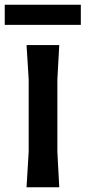

<svg xmlns="http://www.w3.org/2000/svg" viewBox="-46 -790 361 810"><path d="M75 -150V-455L66 -600H204L196 -455V-150L204 0H66ZM295 -770V-685H-26V-770Z"/></svg>

Font: Farro Medium
Style: Regular
Weight: 500
Designer: Aceler Chua
Foundry: Grayscale Limited
Version: Version 1.101